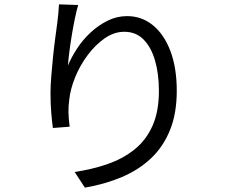

<svg xmlns="http://www.w3.org/2000/svg" viewBox="-20 -812 1040 882"><path d="M339 -789Q331 -761 323.5 -724.5Q316 -688 309.5 -648.5Q303 -609 298.5 -573Q294 -537 292 -511Q308 -549 334 -589Q360 -629 396 -662.5Q432 -696 474.5 -717Q517 -738 564 -738Q631 -738 682.5 -696Q734 -654 763 -577Q792 -500 792 -395Q792 -291 761 -214.5Q730 -138 674 -85Q618 -32 540.5 1Q463 34 370 50L323 -22Q404 -34 474.5 -58.5Q545 -83 598 -125.5Q651 -168 680.5 -234Q710 -300 710 -394Q710 -473 692 -534.5Q674 -596 639 -631Q604 -666 551 -666Q504 -666 461 -636Q418 -606 382.5 -558.5Q347 -511 325 -456.5Q303 -402 298 -353Q294 -324 294.5 -296Q295 -268 300 -230L223 -224Q219 -252 215.5 -293Q212 -334 212 -383Q212 -418 215.5 -461.5Q219 -505 223.5 -549.5Q228 -594 233.5 -635Q239 -676 243 -706Q246 -729 248 -750.5Q250 -772 251 -792Z"/></svg>

Font: Noto Sans TC
Style: Regular
Weight: 400
Designer: Ryoko NISHIZUKA  (kana, bopomofo & ideographs); Paul D. Hunt (Latin, Greek & Cyrillic); Sandoll Communications , Soo-you
Foundry: Adobe
Version: Version 2.004-H2;hotconv 1.0.118;makeotfexe 2.5.65603